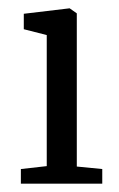

<svg xmlns="http://www.w3.org/2000/svg" viewBox="-20 -440 284 460"><path d="M30 0V-35L92 -42V-356L37 -370V-407L146 -420H147L164 -408V-41L225 -35V0Z"/></svg>

Font: Aikya
Style: Regular
Weight: 400
Designer: Neelakash Kshetrimayum (Latin subset based on Merriweather by Eben Sorkin)
Foundry: Brand New Type
Version: Version 1.00 b005